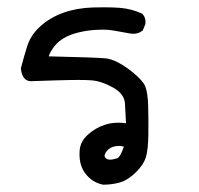

<svg xmlns="http://www.w3.org/2000/svg" viewBox="-20 -322 540 520"><path d="M195.3 96.2Q195.3 90.3 195.8 84.5Q197.8 61 218 42.7Q238.3 24.4 263.7 16.1Q280.3 10.3 301.3 10.3Q311 10.3 321.3 11.7Q319.8 -15.6 318.4 -41.7Q316.9 -67.9 286.1 -85Q253.4 -103 226.6 -104.5Q212.9 -105.5 191.7 -105.5Q170.4 -105.5 126.7 -104.2Q83 -103 62.5 -102.1Q40 -103.5 36.6 -136.2V-137.2Q44.4 -167.5 53.2 -195.3Q62.5 -226.6 88.9 -250.5Q142.6 -298.8 231.9 -301.8Q248.5 -302.2 261.7 -302.2Q287.6 -302.2 304.2 -300.8Q336.4 -298.3 365.7 -284.7L366.2 -283.7Q374 -275.4 374 -262.7Q374 -256.8 373 -254.9L366.7 -239.7Q359.4 -233.9 352.8 -232.2Q346.2 -230.5 341.8 -230.5Q337.4 -230.5 334 -231Q310.5 -234.9 287.6 -239.3Q274.4 -241.7 260.3 -241.7Q211.4 -241.7 173.8 -228.5Q147.5 -219.2 131.3 -201.2Q117.7 -186 111.8 -169.4Q237.3 -166.5 265.1 -164.1Q296.4 -161.1 340.3 -125.5Q367.7 -103 373.5 -87.9Q380.4 -70.3 381.3 -34.2Q382.3 1 381.8 41.5Q381.3 82 375.5 102.5Q369.1 124 347.7 145Q326.2 166 304.7 172.1Q283.2 178.2 259.8 178.2H259.3Q229.5 172.4 210.9 147.5Q195.3 126.5 195.3 96.2ZM315.4 75.2Q309.1 73.2 303.2 73.2Q277.8 73.2 266.6 90.8Q263.2 96.2 263.2 99.9Q263.2 103.5 266.1 106L267.1 106.9Q271 110.4 278.3 110.4Q285.6 110.4 298.3 106.4Q306.6 101.6 315.4 75.2Z"/></svg>

Font: Bakudai
Style: Medium
Weight: 500
Version: Version 1.48